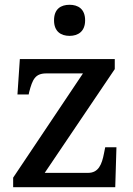

<svg xmlns="http://www.w3.org/2000/svg" viewBox="-20 -783 556 803"><path d="M271 -633C306 -633 336 -651 336 -698C336 -746 306 -763 271 -763C235 -763 206 -746 206 -698C206 -651 235 -633 271 -633ZM35 0H462L467 -167H420L415 -142C406 -95 392 -60 348 -60H167L460 -494V-536H63L53 -388H100L102 -398C116 -451 127 -476 174 -476H327L35 -40Z"/></svg>

Font: Noto Serif Vithkuqi Medium
Style: Regular
Weight: 500
Version: Version 1.005